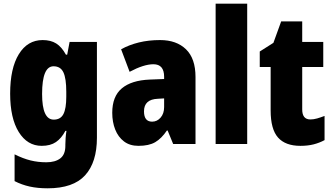

<svg xmlns="http://www.w3.org/2000/svg" viewBox="-20 -831 1800 1040"><path d="M211 -614Q255 -614 284.5 -595.5Q314 -577 337 -535H344L357 -604H505V-85Q505 48 441 118.5Q377 189 238 189Q184 189 141 179.5Q98 170 59 150V5Q105 28 145.5 38Q186 48 231 48Q279 48 306.5 27Q334 6 334 -41V-48Q334 -63 335.5 -84Q337 -105 340 -122H334Q313 -82 283 -61.5Q253 -41 206 -41Q128 -41 81.5 -116Q35 -191 35 -324Q35 -461 82 -537.5Q129 -614 211 -614ZM270 -472Q208 -472 208 -322Q208 -183 271 -183Q308 -183 323.5 -213Q339 -243 339 -307V-334Q339 -406 323.5 -439Q308 -472 270 -472Z M847 -614Q936 -614 987.5 -564Q1039 -514 1039 -414V-51H918L888 -124H884Q855 -81 821 -61Q787 -41 730 -41Q683 -41 651.5 -65Q620 -89 604 -129.5Q588 -170 588 -220Q588 -309 640 -352.5Q692 -396 791 -400L869 -403V-415Q869 -483 811 -483Q759 -483 682 -442L636 -564Q679 -588 732 -601Q785 -614 847 -614ZM835 -296Q760 -293 760 -228Q760 -172 804 -172Q831 -172 850 -194Q869 -216 869 -251V-298Z M1319 -51H1148V-811H1319Z M1661 -184Q1679 -184 1698 -189.5Q1717 -195 1738 -203V-72Q1710 -57 1678.5 -49Q1647 -41 1607 -41Q1526 -41 1486 -86Q1446 -131 1446 -233V-468H1387V-552L1461 -599L1503 -715H1617V-604H1731V-468H1617V-238Q1617 -184 1661 -184Z"/></svg>

Font: Noto Sans Tamil UI Condensed Black
Style: Regular
Weight: 900
Width: 3
Designer: Jelle Bosma - Monotype Design Team
Foundry: Monotype Imaging Inc.
Version: Version 2.004; ttfautohint (v1.8.4.7-5d5b)